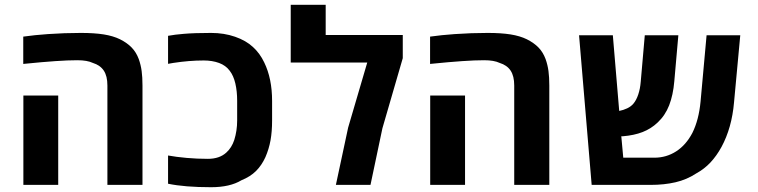

<svg xmlns="http://www.w3.org/2000/svg" viewBox="-20 -780 3197 810"><path d="M371.6 -514.6Q347.7 -525.9 306.6 -525.9Q267.1 -525.9 213.9 -522.2Q160.6 -518.6 78.1 -510.3V-625.5Q126 -632.3 182.1 -636.2Q252 -641.1 320.8 -641.1Q377.9 -641.1 417.7 -634.8Q457.5 -628.4 486.3 -614.3Q516.6 -599.1 535.6 -579.3Q554.7 -559.6 565.4 -530.8Q574.2 -505.9 577.6 -480.2Q581.1 -454.6 581.1 -419.4V0H433.1V-419.4Q433.1 -459 418 -481.9Q402.8 -504.9 371.6 -514.6ZM78.6 -377H225.6V0H78.6Z M689 -4.9V-124Q723.6 -117.7 767.6 -113.8Q811.5 -109.9 856.9 -109.9Q905.8 -109.9 934.6 -136.2Q957.5 -156.7 968.3 -189.5Q980.5 -228.5 980.5 -271.5V-355Q980.5 -395 972.9 -427.7Q965.3 -460.4 949.2 -481.4Q932.6 -503.9 904.1 -514.4Q875.5 -524.9 839.4 -524.9Q778.3 -524.9 711.4 -514.6Q708.5 -514.2 689 -510.7V-628.9Q718.3 -634.3 754.9 -637.2Q800.3 -641.1 870.6 -641.1Q925.3 -641.1 971.7 -625Q1018.1 -608.9 1047.4 -581.5Q1076.7 -554.7 1094.7 -516.6Q1127.9 -448.7 1127.9 -354V-271.5Q1127.9 -225.1 1121.3 -188.2Q1114.7 -151.4 1099.6 -116.7Q1084 -82.5 1060.1 -58.6Q1036.1 -34.7 998.5 -19.5Q950.2 9.8 870.6 9.8Q759.3 9.8 689 -4.9Z M1448.7 -241.7 1529.3 -516.1H1206.5V-759.8H1354V-632.3H1679.2V-534.7L1593.3 -238.8L1543 0H1397Z M2087.9 -514.6Q2064 -525.9 2022.9 -525.9Q1983.4 -525.9 1930.2 -522.2Q1877 -518.6 1794.4 -510.3V-625.5Q1842.3 -632.3 1898.4 -636.2Q1968.3 -641.1 2037.1 -641.1Q2094.2 -641.1 2134 -634.8Q2173.8 -628.4 2202.6 -614.3Q2232.9 -599.1 2252 -579.3Q2271 -559.6 2281.7 -530.8Q2290.5 -505.9 2293.9 -480.2Q2297.4 -454.6 2297.4 -419.4V0H2149.4V-419.4Q2149.4 -459 2134.3 -481.9Q2119.1 -504.9 2087.9 -514.6ZM1794.9 -377H1941.9V0H1794.9Z M2422.9 -631.3H2565.4L2592.3 -312Q2609.9 -315.4 2626 -323Q2642.1 -330.6 2652.3 -342.8Q2664.6 -357.4 2672.6 -381.3Q2680.7 -405.3 2683.1 -435.1L2700.2 -631.3H2841.8L2824.7 -437Q2819.8 -378.9 2803 -335.7Q2786.1 -292.5 2753.9 -262.7Q2726.6 -236.8 2690.9 -222.9Q2655.3 -209 2607.4 -205.1H2601.1L2609.4 -114.7H2740.2Q2791 -114.7 2832.5 -141.4Q2874 -168 2900.9 -219.2Q2928.2 -273.9 2935.5 -351.6L2960.9 -631.3H3103L3076.7 -348.1Q3067.4 -240.7 3023.9 -160.2Q3003.4 -122.6 2977.3 -94.7Q2951.2 -66.9 2916.5 -47.9Q2877 -22 2829.6 -11Q2782.2 0 2724.6 0H2476.1Z"/></svg>

Font: Viking Open Sans
Style: Bold
Weight: 700
Foundry: Ascender Corporation
Version: Version 2.001